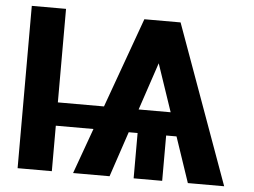

<svg xmlns="http://www.w3.org/2000/svg" viewBox="-51 -792 1134 857"><g transform="rotate(5 515.5 -363.5)"><path d="M210.9 -727.3V-308.2H417.6L563.2 -711.6H725.5L983 0H820.3L751.8 -203.1H705.3V0H577.4V-203.1H537.6L469.5 0H306.1L379.6 -203.8H210.9V0H57.5V-727.3ZM716.3 -308.2 644.2 -521.3 572.8 -308.2Z"/></g></svg>

Font: Cannonade
Style: Bold
Weight: 700
Designer: Rasmus Andersson
Foundry: rsms
Version: Version 3.012;git-f93a4a705